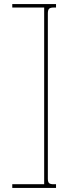

<svg xmlns="http://www.w3.org/2000/svg" viewBox="-20 -765 360 939"><path d="M40 154V136H196V-728H40V-745H254V-728H241Q226 -728 220 -722Q214 -716 214 -699V109Q214 125 220 130.5Q226 136 242 136H254V154Z"/></svg>

Font: Grandiflora One
Style: Regular
Weight: 400
Designer: Haesung Cho
Foundry: JAMO
Version: Version 1.000; ttfautohint (v1.8.4.7-5d5b);gftools[0.9.28]